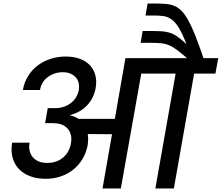

<svg xmlns="http://www.w3.org/2000/svg" viewBox="-20 -1070 1259 1090"><path d="M562 0 616 -308 478 -309Q481 -294 480.5 -279Q480 -264 478 -248Q470 -204 449 -168.5Q428 -133 396.5 -107.5Q365 -82 325 -68.5Q285 -55 239 -55Q189 -55 150 -70Q111 -85 86 -112Q61 -139 51 -176.5Q41 -214 49 -260H148Q139 -210 166.5 -177.5Q194 -145 248 -145Q302 -145 338.5 -176Q375 -207 383 -258Q385 -271 385 -284Q385 -297 381 -309H380V-312Q372 -337 347.5 -354Q323 -371 277 -371H236L251 -456H292Q321 -456 344.5 -464.5Q368 -473 385 -487Q402 -501 412.5 -519Q423 -537 427 -556Q435 -605 408.5 -632.5Q382 -660 337 -660Q289 -660 252 -633Q215 -606 207 -559H110Q117 -602 139 -637.5Q161 -673 193 -697.5Q225 -722 266 -735.5Q307 -749 353 -749Q398 -749 432.5 -736.5Q467 -724 489.5 -700.5Q512 -677 521 -644Q530 -611 523 -570Q513 -514 476 -473.5Q439 -433 379 -417L378 -415Q405 -409 427 -395H632L692 -740H1042Q1006 -771 982 -788.5Q958 -806 936.5 -814.5Q915 -823 889.5 -825Q864 -827 824 -827H778L790 -894H834Q871 -894 896.5 -892.5Q922 -891 944 -884Q966 -877 988 -861.5Q1010 -846 1039 -819Q1016 -878 996 -911Q976 -944 954.5 -959.5Q933 -975 908.5 -978.5Q884 -982 854 -982H806L818 -1050H863Q897 -1050 923.5 -1047.5Q950 -1045 972 -1035.5Q994 -1026 1012.5 -1006.5Q1031 -987 1050 -952.5Q1069 -918 1089.5 -866Q1110 -814 1135 -740H1219L1203 -652H1082L967 0H862L977 -652H782L666 0Z"/></svg>

Font: SVN-Poppins Medium
Style: Italic
Weight: 500
Italic angle: -10°
Designer: Ninad Kale (Devanagari), Jonny Pinhorn (Latin)
Foundry: Indian Type Foundry
Version: Version 3.002 2017; ttfautohint (v1.8.3)